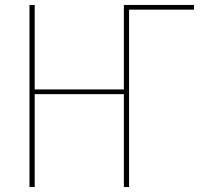

<svg xmlns="http://www.w3.org/2000/svg" viewBox="-20 -755 840 775"><path d="M99 0V-735H120V-394H480V-735H763V-716H501V0H480V-375H120V0Z"/></svg>

Font: Iosevka Aile Thin
Style: Regular
Weight: 100
Designer: Belleve Invis
Foundry: Belleve Invis
Version: Version 31.1.0; ttfautohint (v1.8.4)